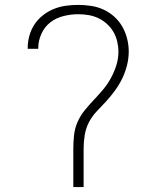

<svg xmlns="http://www.w3.org/2000/svg" viewBox="-20 -763 640 783"><path d="M279 0V-156Q279 -184 282 -212Q285 -240 296.5 -266Q308 -292 326 -314Q344 -336 363.5 -356.5Q383 -377 401 -398.5Q419 -420 432.5 -445Q446 -470 454.5 -497Q463 -524 463 -552Q463 -573 458 -594Q453 -615 442.5 -633Q432 -651 416 -665.5Q400 -680 381 -689Q362 -698 341 -701.5Q320 -705 299 -705Q269 -705 239 -697.5Q209 -690 185.5 -672Q162 -654 149 -625.5Q136 -597 136 -567Q136 -566 136 -565.5Q136 -565 136 -564H93Q93 -565 93 -566Q93 -567 93 -568Q93 -593 100 -618Q107 -643 121 -664Q135 -685 155.5 -701Q176 -717 199.5 -726.5Q223 -736 248 -739.5Q273 -743 299 -743Q325 -743 351.5 -739Q378 -735 402 -724Q426 -713 446 -695Q466 -677 479 -654Q492 -631 498.5 -605Q505 -579 505 -553Q505 -525 498 -497Q491 -469 479 -444Q467 -419 450.5 -396Q434 -373 415 -352Q396 -331 376 -310.5Q356 -290 343 -265Q330 -240 325.5 -212Q321 -184 321 -156V0Z"/></svg>

Font: Zed Sans Extralight Extended
Style: Regular
Weight: 200
Width: 7
Designer: Belleve Invis
Foundry: Belleve Invis
Version: Version 1.0.0; ttfautohint (v1.8.4)